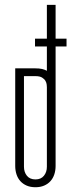

<svg xmlns="http://www.w3.org/2000/svg" viewBox="-20 -784 304 806"><path d="M213.4 -621.6H259.3V-588.9H213.4V-87.4Q213.4 -68.4 208 -52Q202.6 -35.6 191.9 -23.7Q181.2 -11.7 165.3 -4.9Q149.4 2 128.9 2Q107.9 2 92 -4.9Q76.2 -11.7 65.4 -23.7Q54.7 -35.6 49.3 -52Q43.9 -68.4 43.9 -87.4V-497.1H127Q145.5 -497.1 156.7 -494.4Q168 -491.7 176.8 -486.8V-588.9H127V-621.6H176.8V-763.7H213.4ZM176.8 -418Q176.8 -420.9 176 -428.7Q175.3 -436.5 170.9 -444.3Q166.5 -452.1 156.7 -458.3Q147 -464.4 128.9 -464.4H80.6V-84Q80.6 -61.5 93 -46.1Q105.5 -30.8 128.9 -30.8Q151.9 -30.8 164.3 -46.1Q176.8 -61.5 176.8 -84Z"/></svg>

Font: Tulpen One
Style: Regular
Weight: 400
Designer: Naima Ben Ayed
Foundry: Naima Ben Ayed, Anton Koovit
Version: Version 1.002